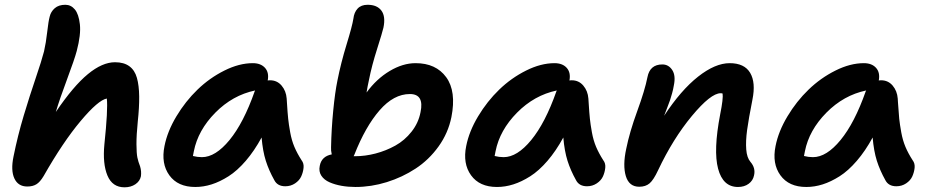

<svg xmlns="http://www.w3.org/2000/svg" viewBox="-20 -780 3935 811"><path d="M95.2 7.8Q56.6 7.8 40.8 -26.1Q24.9 -60.1 37.1 -119.1Q54.7 -206.5 80.3 -292Q106 -377.4 130.9 -450.4Q155.8 -523.4 166 -563Q174.3 -599.1 179.4 -645Q184.6 -690.9 189.9 -710Q194.8 -731 211.4 -745.4Q228 -759.8 255.9 -759.8Q279.8 -759.8 296.1 -740.2Q312.5 -720.7 317.4 -677.2Q322.3 -633.8 304.2 -564.9Q294.9 -529.8 263.7 -446.3Q232.4 -362.8 215.8 -307.1Q290 -416.5 351.1 -466.8Q412.1 -517.1 465.8 -517.1Q503.4 -517.1 526.4 -500.2Q549.3 -483.4 558.3 -451.2Q567.4 -418.9 567.9 -372.6Q568.4 -326.2 562 -267.1Q556.2 -209.5 556.4 -170.9Q556.6 -132.3 560.3 -114.5Q564 -96.7 571.8 -77.1Q578.1 -56.2 575.2 -35.2Q570.8 -14.6 551.8 -1.7Q532.7 11.2 505.9 11.2Q454.6 11.2 433.8 -38.6Q413.1 -88.4 420.9 -169.9Q436.5 -318.4 431.2 -363.8Q395 -357.4 320.6 -268.8Q246.1 -180.2 164.1 -36.1Q148.9 -10.7 133.5 -1.5Q118.2 7.8 95.2 7.8Z M804.7 9.8Q731 9.8 695.3 -39.6Q659.7 -88.9 674.8 -163.1Q687 -225.1 725.1 -288.6Q763.2 -352.1 814.2 -401.4Q865.2 -450.7 927.7 -481.9Q990.2 -513.2 1047.9 -513.2Q1081.5 -513.2 1099.4 -493.4Q1117.2 -473.6 1110.8 -439.9Q1113.8 -440.9 1120.6 -440.9Q1150.4 -440.9 1169.4 -418.5Q1188.5 -396 1190.9 -363.8Q1191.4 -358.4 1191.9 -348.6Q1194.8 -301.3 1197.3 -278.1Q1199.7 -254.9 1205.8 -220.9Q1211.9 -187 1223.6 -159.4Q1235.4 -131.8 1253.9 -103Q1264.2 -89.8 1262.2 -71Q1260.3 -52.2 1252.4 -34.9Q1244.6 -17.6 1226.3 -5.4Q1208 6.8 1185.1 6.8Q1151.9 6.8 1138.7 -19Q1115.7 -60.1 1102.8 -100.8Q1089.8 -141.6 1085 -199.2Q1054.2 -142.6 1018.1 -100.6Q981.9 -58.6 945.3 -35.4Q908.7 -12.2 874 -1.2Q839.4 9.8 804.7 9.8ZM798.8 -141.1Q796.9 -133.8 794.9 -121.1Q813.5 -116.2 833 -116.2Q890.1 -116.2 949.5 -188.5Q1008.8 -260.7 1055.7 -394L1057.6 -397.9Q962.4 -377.9 889.4 -304Q816.4 -230 798.8 -141.1Z M1481.4 9.8Q1450.7 9.8 1422.9 4.9Q1395 0 1372.1 -10Q1349.1 -20 1337.4 -37.8Q1325.7 -55.7 1330.6 -79.1Q1337.9 -119.6 1381.3 -127.9Q1377.4 -144.5 1378.4 -158.2Q1379.9 -234.9 1387.5 -312.5Q1395 -390.1 1405.3 -439.9Q1419.9 -513.7 1443.8 -591.8Q1467.8 -669.9 1472.7 -701.2Q1475.6 -727.5 1490.5 -743.7Q1505.4 -759.8 1532.7 -759.8Q1572.8 -759.8 1591.1 -735.1Q1609.4 -710.4 1599.6 -663.1Q1595.2 -643.6 1572.8 -573Q1550.3 -502.4 1538.6 -442.9Q1532.2 -414.1 1528.3 -389.2Q1570.8 -447.3 1626.2 -480.2Q1681.6 -513.2 1735.4 -513.2Q1821.3 -513.2 1864.7 -453.9Q1908.2 -394.5 1886.7 -285.2Q1873 -217.8 1832.5 -161.4Q1792 -105 1735.8 -68.1Q1679.7 -31.2 1613.8 -10.7Q1547.9 9.8 1481.4 9.8ZM1476.6 -126 1473.6 -120.1H1479.5Q1522.5 -120.1 1566.4 -131.6Q1610.4 -143.1 1649.9 -165Q1689.5 -187 1718.5 -223.9Q1747.6 -260.7 1756.3 -306.2Q1772.5 -382.8 1711.4 -382.8Q1643.1 -382.8 1583.3 -314Q1523.4 -245.1 1476.6 -126Z M2079.1 9.8Q2005.4 9.8 1969.7 -39.6Q1934.1 -88.9 1949.2 -163.1Q1961.4 -225.1 1999.5 -288.6Q2037.6 -352.1 2088.6 -401.4Q2139.6 -450.7 2202.1 -481.9Q2264.6 -513.2 2322.3 -513.2Q2356 -513.2 2373.8 -493.4Q2391.6 -473.6 2385.3 -439.9Q2388.2 -440.9 2395 -440.9Q2424.8 -440.9 2443.8 -418.5Q2462.9 -396 2465.3 -363.8Q2465.8 -358.4 2466.3 -348.6Q2469.2 -301.3 2471.7 -278.1Q2474.1 -254.9 2480.2 -220.9Q2486.3 -187 2498 -159.4Q2509.8 -131.8 2528.3 -103Q2538.6 -89.8 2536.6 -71Q2534.7 -52.2 2526.9 -34.9Q2519 -17.6 2500.7 -5.4Q2482.4 6.8 2459.5 6.8Q2426.3 6.8 2413.1 -19Q2390.1 -60.1 2377.2 -100.8Q2364.3 -141.6 2359.4 -199.2Q2328.6 -142.6 2292.5 -100.6Q2256.3 -58.6 2219.7 -35.4Q2183.1 -12.2 2148.4 -1.2Q2113.8 9.8 2079.1 9.8ZM2073.2 -141.1Q2071.3 -133.8 2069.3 -121.1Q2087.9 -116.2 2107.4 -116.2Q2164.6 -116.2 2223.9 -188.5Q2283.2 -260.7 2330.1 -394L2332 -397.9Q2236.8 -377.9 2163.8 -304Q2090.8 -230 2073.2 -141.1Z M3097.2 9.8Q3033.7 9.8 3013.2 -67.4Q2992.7 -144.5 3022 -296.9Q3035.6 -364.7 3032.2 -384.8Q3029.3 -386.2 3023.9 -386.2Q2982.4 -386.2 2902.6 -290.3Q2822.8 -194.3 2759.8 -61Q2740.7 -20 2723.9 -5.6Q2707 8.8 2680.2 8.8Q2637.2 8.8 2623.5 -36.1Q2609.9 -81.1 2625 -150.9Q2639.2 -221.7 2671.6 -310.5Q2704.1 -399.4 2714.8 -454.1Q2725.1 -507.8 2777.8 -507.8Q2804.2 -507.8 2819.6 -484.1Q2835 -460.4 2826.2 -418.9Q2823.7 -402.8 2818.8 -385.5Q2814 -368.2 2810.3 -357.2Q2806.6 -346.2 2797.9 -324Q2789.1 -301.8 2785.2 -291Q2856 -398.9 2928.5 -456.1Q3001 -513.2 3062 -513.2Q3124.5 -513.2 3148.7 -472.2Q3172.9 -431.2 3158.2 -358.9Q3142.1 -277.3 3135.7 -230.5Q3129.4 -183.6 3132.1 -148.7Q3134.8 -113.8 3149.9 -96.2Q3172.4 -70.3 3165 -39.1Q3160.6 -17.1 3142.3 -3.7Q3124 9.8 3097.2 9.8Z M3385.7 9.8Q3312 9.8 3276.4 -39.6Q3240.7 -88.9 3255.9 -163.1Q3268.1 -225.1 3306.2 -288.6Q3344.2 -352.1 3395.3 -401.4Q3446.3 -450.7 3508.8 -481.9Q3571.3 -513.2 3628.9 -513.2Q3662.6 -513.2 3680.4 -493.4Q3698.2 -473.6 3691.9 -439.9Q3694.8 -440.9 3701.7 -440.9Q3731.4 -440.9 3750.5 -418.5Q3769.5 -396 3772 -363.8Q3772.5 -358.4 3772.9 -348.6Q3775.9 -301.3 3778.3 -278.1Q3780.8 -254.9 3786.9 -220.9Q3793 -187 3804.7 -159.4Q3816.4 -131.8 3835 -103Q3845.2 -89.8 3843.3 -71Q3841.3 -52.2 3833.5 -34.9Q3825.7 -17.6 3807.4 -5.4Q3789.1 6.8 3766.1 6.8Q3732.9 6.8 3719.7 -19Q3696.8 -60.1 3683.8 -100.8Q3670.9 -141.6 3666 -199.2Q3635.3 -142.6 3599.1 -100.6Q3563 -58.6 3526.4 -35.4Q3489.7 -12.2 3455.1 -1.2Q3420.4 9.8 3385.7 9.8ZM3379.9 -141.1Q3377.9 -133.8 3376 -121.1Q3394.5 -116.2 3414.1 -116.2Q3471.2 -116.2 3530.5 -188.5Q3589.8 -260.7 3636.7 -394L3638.7 -397.9Q3543.5 -377.9 3470.5 -304Q3397.5 -230 3379.9 -141.1Z"/></svg>

Font: Shantell Sans Normal
Style: Italic
Weight: 600
Italic angle: -11.31°
Designer: Stephen Nixon, Anya Danilova, Shantell Martin
Foundry: Arrow Type
Version: Version 1.006;[559af2be0]